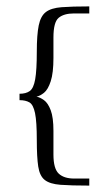

<svg xmlns="http://www.w3.org/2000/svg" viewBox="-20 -542 340 600"><path d="M147 -59Q147 -15 163.5 0.5Q180 16 212 16Q219 16 234.5 16Q250 16 259 16Q259 18 259 22.5Q259 27 259 31Q259 35 259 38Q202 38 169 35.5Q136 33 120 20.5Q104 8 99.5 -21.5Q95 -51 95 -104Q95 -162 89.5 -188.5Q84 -215 72 -222Q60 -229 41 -229Q41 -231 41 -235Q41 -239 41 -243Q41 -247 41 -249Q61 -249 73 -257.5Q85 -266 90 -294.5Q95 -323 95 -380Q95 -433 101 -462.5Q107 -492 123.5 -504.5Q140 -517 172.5 -519.5Q205 -522 259 -522Q259 -520 259 -515.5Q259 -511 259 -507Q259 -503 259 -500H211Q180 -500 163.5 -486.5Q147 -473 147 -425V-361Q147 -314 138.5 -288Q130 -262 117.5 -252Q105 -242 94 -240Q105 -238 117.5 -229Q130 -220 138.5 -197.5Q147 -175 147 -133Z"/></svg>

Font: Genos Thin Light
Style: Regular
Weight: 300
Version: Version 1.010